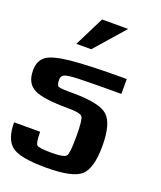

<svg xmlns="http://www.w3.org/2000/svg" viewBox="-214 -1382 1272 1515"><g transform="rotate(20 422.0 -625.0)"><path d="M718.8 -312.5Q718.8 -125 650.4 -62.5Q582 0 359.4 0Q136.7 0 68.4 -54.7Q0 -109.4 0 -250H218.8Q218.8 -156.2 236.3 -140.6Q253.9 -125 359.4 -125Q464.8 -125 482.4 -148.4Q500 -171.9 500 -312.5Q500 -453.1 482.4 -476.6Q464.8 -500 359.4 -500Q152.3 -500 76.2 -539.1Q0 -578.1 0 -687.5Q0 -765.6 49.8 -804.7Q99.6 -843.8 249 -859.4Q398.4 -875 718.8 -875V-750Q437.5 -750 351.6 -746.1Q265.6 -742.2 242.2 -730.5Q218.8 -718.8 218.8 -687.5Q218.8 -640.6 236.3 -632.8Q253.9 -625 359.4 -625Q582 -625 650.4 -562.5Q718.8 -500 718.8 -312.5ZM375 -1000H250L375 -1250H593.8Z"/></g></svg>

Font: CraftyPE
Style: Regular
Weight: 400
Designer: Erek Butcher
Foundry: Haunted Coop
Version: Version 0.018;April 4, 2024;FontCreator 15.0.0.2962 64-bit